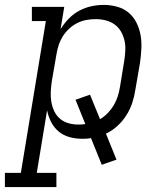

<svg xmlns="http://www.w3.org/2000/svg" viewBox="-67 -558 687 783"><path d="M-47 205V147H18L120 -472H63V-530H195L180 -439Q194 -462 213.5 -482Q233 -502 256.5 -514.5Q280 -527 305.5 -532.5Q331 -538 356 -538Q384 -538 411 -530.5Q438 -523 458 -506Q478 -489 490 -464.5Q502 -440 506.5 -413.5Q511 -387 509.5 -358.5Q508 -330 504 -302L485 -192Q481 -165 472.5 -139Q464 -113 449 -89Q434 -65 412.5 -45Q391 -25 365 -13L408 93L348 114L304 5Q295 7 286 7.5Q277 8 268 8Q241 8 216 1Q191 -6 172 -22Q153 -38 141.5 -60.5Q130 -83 125 -108L83 147H163V205ZM253 -50Q260 -50 267 -50.5Q274 -51 281 -52L241 -151L300 -172L341 -72Q358 -82 372.5 -97Q387 -112 397 -129Q407 -146 413 -164.5Q419 -183 422 -202L440 -312Q443 -332 444 -353Q445 -374 440.5 -393.5Q436 -413 426 -430Q416 -447 400 -458.5Q384 -470 364 -475Q344 -480 323 -480Q304 -480 285 -476.5Q266 -473 248 -464Q230 -455 214.5 -440.5Q199 -426 188.5 -409Q178 -392 172 -373Q166 -354 163 -335L144 -225Q141 -204 140 -183Q139 -162 142.5 -142Q146 -122 154.5 -104Q163 -86 178 -73.5Q193 -61 212.5 -55.5Q232 -50 253 -50Z"/></svg>

Font: Iosevka Slab LtExObl
Style: Regular
Weight: 300
Width: 7
Italic angle: -9°
Monospace: yes
Designer: Belleve Invis
Foundry: Belleve Invis
Version: Version 11.1.0; ttfautohint (v1.8.3)